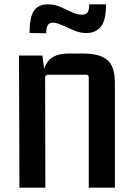

<svg xmlns="http://www.w3.org/2000/svg" viewBox="-20 -869 609 889"><path d="M367 -621Q442 -621 477 -591Q512 -561 512 -485V0H391V-509Q391 -523 378 -523H203Q189 -523 189 -509L190 0H70L68 -612H176L185 -550Q205 -621 296 -621ZM117 -716Q117 -792 138 -820.5Q159 -849 201 -849Q232 -849 259.5 -837Q287 -825 312 -813Q337 -801 359 -801Q379 -801 386 -812.5Q393 -824 393 -849H471Q471 -774 446.5 -745Q422 -716 381 -716Q351 -716 322.5 -728Q294 -740 268.5 -752Q243 -764 223 -764Q209 -764 201.5 -753Q194 -742 194 -715Z"/></svg>

Font: Kdam Thmor Pro
Style: Regular
Weight: 400
Designer: Sovichet Tep, Longdey Hak
Foundry: Anagata Design
Version: Version 1.003; ttfautohint (v1.8.4.7-5d5b)